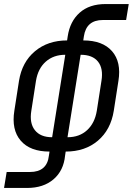

<svg xmlns="http://www.w3.org/2000/svg" viewBox="-29 -750 657 950"><path d="M213 20 216 0Q120 0 73.5 -54Q27 -108 42 -202L65 -350Q80 -443 144 -496.5Q208 -550 303 -550L306 -570Q317 -644 365 -687Q413 -730 494 -730H608L595 -651H480Q398 -651 386 -570L383 -550Q479 -550 525.5 -496.5Q572 -443 557 -350L534 -202Q519 -108 455.5 -54Q392 0 296 0L293 20Q286 94 236 137Q186 180 105 180H-9L4 101H119Q204 101 213 20ZM229 -71 294 -479Q236 -479 197.5 -445Q159 -411 149 -350L126 -202Q116 -141 143.5 -106Q171 -71 229 -71ZM305 -71Q364 -71 402 -106Q440 -141 450 -202L473 -350Q483 -411 456 -445Q429 -479 370 -479Z"/></svg>

Font: JetBrains Mono NL
Style: Italic
Weight: 400
Italic angle: -9°
Monospace: yes
Designer: Philipp Nurullin, Konstantin Bulenkov
Foundry: JetBrains
Version: Version 2.305; ttfautohint (v1.8.4.7-5d5b)